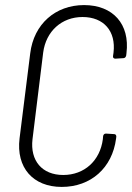

<svg xmlns="http://www.w3.org/2000/svg" viewBox="-20 -728 520 756"><path d="M223 8C338 8 422 -67 437 -182L438 -190C438 -196 435 -200 429 -200L397 -202C391 -202 387 -198 386 -192L385 -180C374 -95 312 -39 229 -39C146 -39 98 -95 108 -180L150 -521C161 -605 223 -661 305 -661C389 -661 437 -605 427 -521L425 -507C424 -501 428 -497 434 -497L466 -499C472 -499 476 -504 477 -510L478 -519C492 -633 425 -708 311 -708C198 -708 113 -633 99 -518L57 -183C43 -68 110 8 223 8Z"/></svg>

Font: Barlow Semi Condensed Light
Style: Italic
Weight: 300
Width: 4
Italic angle: -7°
Designer: Jeremy Tribby
Foundry: Tribby Type
Version: Version 1.422;hotconv 1.0.109;makeotfexe 2.5.65596